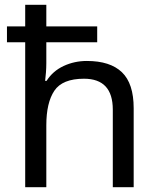

<svg xmlns="http://www.w3.org/2000/svg" viewBox="-20 -780 658 800"><path d="M173 -760V-670H385V-604H173V-517Q173 -498 171.5 -478.5Q170 -459 168 -443H174Q200 -484 245 -505Q290 -526 342 -526Q439 -526 488 -479Q537 -432 537 -329V0H450V-323Q450 -452 330 -452Q240 -452 206.5 -402Q173 -352 173 -258V0H85V-604H9V-670H85V-760Z"/></svg>

Font: Noto Sans Tifinagh Tawellemmet
Style: Regular
Weight: 400
Designer: JamraPatel
Foundry: JamraPatel LLC
Version: Version 2.006; ttfautohint (v1.8.4.7-5d5b)